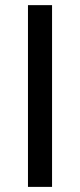

<svg xmlns="http://www.w3.org/2000/svg" viewBox="-20 -731 312 751"><path d="M183.6 -710.9V0H89.4V-710.9Z"/></svg>

Font: Vazirmatn RD FD
Style: Regular
Weight: 400
Designer: Saber Rastikerdar
Foundry: Saber Rastikerdar
Version: Version 33.003